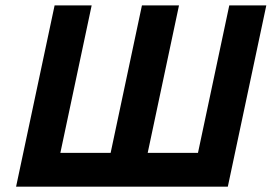

<svg xmlns="http://www.w3.org/2000/svg" viewBox="-20 -696 1037 716"><path d="M392.6 -126 509.3 -675.8H647.5L530.8 -126H718.3L835 -675.8H973.1L829.6 0H40L183.6 -675.8H321.8L205.1 -126Z"/></svg>

Font: Cadman
Style: Bold Italic
Weight: 700
Italic angle: -12°
Designer: Paul James MIller
Foundry: High-Logic / Made with FontCreator
Version: Version 2.114;March 28, 2021;FontCreator 13.0.0.2683 64-bit